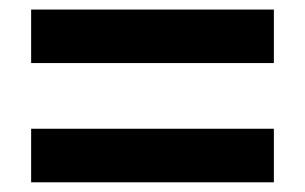

<svg xmlns="http://www.w3.org/2000/svg" viewBox="-20 -543 626 394"><path d="M43.9 -168.9V-278.8H542V-168.9ZM43.9 -413.6V-523.4H542V-413.6Z"/></svg>

Font: Cascadia Mono PL SemiBold
Style: Regular
Weight: 600
Monospace: yes
Designer: Aaron Bell
Foundry: Saja Typeworks
Version: Version 2404.023; ttfautohint (v1.8.4)